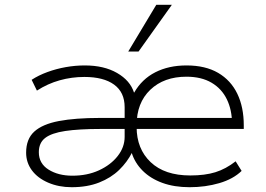

<svg xmlns="http://www.w3.org/2000/svg" viewBox="-20 -773 1111 801"><path d="M279 8Q225 8 181 -11Q137 -30 113 -62.5Q89 -95 89 -136Q89 -193 123 -224Q157 -255 225.5 -268Q294 -281 397 -281H520V-235H399Q309 -235 252 -226.5Q195 -218 168.5 -197.5Q142 -177 142 -138Q142 -91 182.5 -65.5Q223 -40 282 -40Q344 -40 393 -62.5Q442 -85 471 -122Q500 -159 500 -202V-326Q500 -388 456 -420Q412 -452 332 -452Q279 -452 229 -438Q179 -424 134 -395L112 -440Q141 -459 178 -472.5Q215 -486 254.5 -493Q294 -500 334 -500Q414 -500 468.5 -468.5Q523 -437 539 -387H540Q572 -443 628 -471.5Q684 -500 758 -500Q837 -500 890 -469Q943 -438 970 -382Q997 -326 997 -250V-235H527V-281H974L948 -256Q948 -314 926.5 -358.5Q905 -403 862.5 -428Q820 -453 758 -453Q664 -453 607 -398.5Q550 -344 550 -251V-243Q550 -152 608.5 -96.5Q667 -41 774 -41Q835 -41 878.5 -54.5Q922 -68 963 -100L988 -60Q953 -26 895 -9Q837 8 771 8Q707 8 657.5 -10Q608 -28 575 -61Q542 -94 529 -137H531Q511 -97 477 -64Q443 -31 393.5 -11.5Q344 8 279 8ZM515 -558 632 -753H697L558 -558Z"/></svg>

Font: Nunito Sans 7pt SemiExpanded ExtraLight
Style: Regular
Weight: 250
Width: 6
Designer: Vernon Adams
Foundry: Vernon Adams
Version: Version 3.101;gftools[0.9.27]